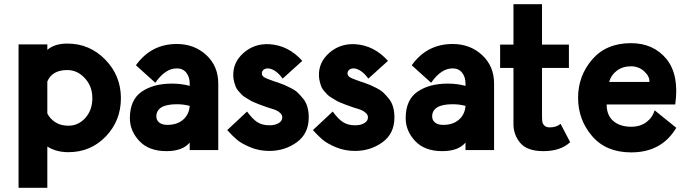

<svg xmlns="http://www.w3.org/2000/svg" viewBox="-20 -720 3313 921"><path d="M207 -507V-481Q242 -511 303 -511Q410 -511 485 -434Q560 -357 560 -249Q560 -141 487.5 -65.5Q415 10 308 10Q250 10 207 -17V181H69V-507ZM207 -329V-176Q219 -151 245 -134Q271 -117 308 -117Q356 -117 389.5 -154.5Q423 -192 423 -249Q423 -306 387 -345Q351 -384 303 -384Q230 -384 207 -329Z M725 -323 632 -407Q705 -509 828 -509Q912 -509 969.5 -456Q1027 -403 1027 -319V0H890V-36Q855 5 779 5Q694 5 648.5 -43.5Q603 -92 603 -153Q603 -241 659.5 -280Q716 -319 805 -319Q850 -319 890 -308V-319Q890 -351 873.5 -371.5Q857 -392 828 -392Q773 -392 725 -323ZM829 -220Q730 -220 730 -161Q730 -144 743.5 -132.5Q757 -121 783 -121Q830 -121 858.5 -146Q887 -171 890 -212Q861 -220 829 -220Z M1430 -428 1336 -343Q1302 -389 1266 -392Q1252 -392 1244 -385Q1236 -378 1236 -368Q1236 -357 1246.5 -350Q1257 -343 1295 -330Q1296 -330 1315 -323.5Q1334 -317 1344 -312.5Q1354 -308 1374.5 -298Q1395 -288 1407.5 -276Q1420 -264 1434 -247Q1448 -230 1454.5 -207Q1461 -184 1461 -157Q1461 -79 1403.5 -37.5Q1346 4 1272 4Q1223 4 1181 -13.5Q1139 -31 1117 -49.5Q1095 -68 1070 -96L1165 -185Q1191 -149 1214.5 -134Q1238 -119 1272 -119Q1300 -119 1317 -129.5Q1334 -140 1334 -157Q1334 -169 1323.5 -178.5Q1313 -188 1301.5 -192.5Q1290 -197 1269 -203Q1266 -204 1247.5 -210.5Q1229 -217 1224 -219Q1219 -221 1202 -228Q1185 -235 1179.5 -239Q1174 -243 1160 -251Q1146 -259 1140 -265.5Q1134 -272 1124.5 -282.5Q1115 -293 1111 -303Q1107 -313 1103.5 -326Q1100 -339 1099 -354Q1096 -420 1148 -466Q1200 -512 1273 -508Q1364 -502 1430 -428Z M1841 -428 1747 -343Q1713 -389 1677 -392Q1663 -392 1655 -385Q1647 -378 1647 -368Q1647 -357 1657.5 -350Q1668 -343 1706 -330Q1707 -330 1726 -323.5Q1745 -317 1755 -312.5Q1765 -308 1785.5 -298Q1806 -288 1818.5 -276Q1831 -264 1845 -247Q1859 -230 1865.5 -207Q1872 -184 1872 -157Q1872 -79 1814.5 -37.5Q1757 4 1683 4Q1634 4 1592 -13.5Q1550 -31 1528 -49.5Q1506 -68 1481 -96L1576 -185Q1602 -149 1625.5 -134Q1649 -119 1683 -119Q1711 -119 1728 -129.5Q1745 -140 1745 -157Q1745 -169 1734.5 -178.5Q1724 -188 1712.5 -192.5Q1701 -197 1680 -203Q1677 -204 1658.5 -210.5Q1640 -217 1635 -219Q1630 -221 1613 -228Q1596 -235 1590.5 -239Q1585 -243 1571 -251Q1557 -259 1551 -265.5Q1545 -272 1535.5 -282.5Q1526 -293 1522 -303Q1518 -313 1514.5 -326Q1511 -339 1510 -354Q1507 -420 1559 -466Q1611 -512 1684 -508Q1775 -502 1841 -428Z M2048 -323 1955 -407Q2028 -509 2151 -509Q2235 -509 2292.5 -456Q2350 -403 2350 -319V0H2213V-36Q2178 5 2102 5Q2017 5 1971.5 -43.5Q1926 -92 1926 -153Q1926 -241 1982.5 -280Q2039 -319 2128 -319Q2173 -319 2213 -308V-319Q2213 -351 2196.5 -371.5Q2180 -392 2151 -392Q2096 -392 2048 -323ZM2152 -220Q2053 -220 2053 -161Q2053 -144 2066.5 -132.5Q2080 -121 2106 -121Q2153 -121 2181.5 -146Q2210 -171 2213 -212Q2184 -220 2152 -220Z M2669 -126 2715 -38Q2669 5 2587 5Q2509 5 2476 -34Q2443 -73 2443 -125V-394H2379V-506H2443V-700H2580V-506H2709V-394H2580V-164Q2580 -146 2581.5 -136Q2583 -126 2591.5 -117.5Q2600 -109 2617 -109Q2649 -109 2669 -126Z M3120 -191 3224 -107Q3154 11 3008 11Q2887 11 2820 -67.5Q2753 -146 2753 -251Q2753 -356 2820.5 -434.5Q2888 -513 3007 -513Q3114 -513 3177 -437Q3239 -360 3219 -219H2890Q2890 -167 2922 -139.5Q2954 -112 3008 -112Q3051 -112 3080.5 -134Q3110 -156 3120 -191ZM2902 -327H3095Q3097 -353 3070.5 -377.5Q3044 -402 3007 -402Q2967 -402 2939 -381Q2911 -360 2902 -327Z"/></svg>

Font: LilGrotesk Bold
Style: Regular
Weight: 700
Designer: BSozoo
Foundry: BSozoo
Version: Version 1.001;PS 001.001;hotconv 1.0.70;makeotf.lib2.5.58329